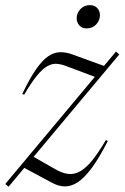

<svg xmlns="http://www.w3.org/2000/svg" viewBox="-36 -700 474 730"><path d="M-16 -0.5 405 -504 417.5 -493 -3.5 10ZM56 -340 48.5 -342.5Q77 -402 101 -436.5Q125 -471 147.2 -486Q169.5 -501 191.8 -501.5Q214 -502 238 -493.5L370 -445.5L335 -404L220.5 -447Q199.5 -455.5 181.5 -457.2Q163.5 -459 145 -449Q126.5 -439 105 -413Q83.5 -387 56 -340ZM159 -6.5 47.5 -66.5 86 -107 172 -58Q199.5 -41.5 223 -38.8Q246.5 -36 269 -48.8Q291.5 -61.5 315.2 -91Q339 -120.5 366.5 -167.5L374 -164Q341.5 -100 313.2 -61.8Q285 -23.5 259.5 -7Q234 9.5 209.2 8.8Q184.5 8 159 -6.5ZM293.5 -592Q275.5 -592 265.5 -603.5Q255.5 -615 255.5 -630.5Q255.5 -650.5 269.8 -665.5Q284 -680.5 305.5 -680.5Q324 -680.5 334 -669.2Q344 -658 344 -642.5Q344 -622.5 329.8 -607.2Q315.5 -592 293.5 -592Z"/></svg>

Font: Newsreader 60pt Light
Style: Italic
Weight: 300
Italic angle: -17°
Designer: Hugues Gentile
Foundry: Production Type
Version: Version 1.003